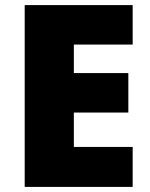

<svg xmlns="http://www.w3.org/2000/svg" viewBox="-20 -734 589 754"><path d="M501 0V-157H270V-292H484V-447H270V-559H501V-714H77V0Z"/></svg>

Font: Noto Sans Lao UI Blk
Style: Regular
Weight: 900
Designer: Monotype Design Team
Foundry: Monotype Imaging Inc.
Version: Version 2.000